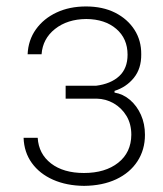

<svg xmlns="http://www.w3.org/2000/svg" viewBox="-20 -573 512 604"><path d="M54.2 -139.6H98.6Q101.6 -88.9 140.6 -58.8Q179.7 -28.8 244.1 -28.8Q311 -28.8 351.8 -61Q392.6 -93.3 393.1 -148.9Q393.1 -183.1 377.9 -208.3Q362.8 -233.4 337.9 -247.8Q313 -262.2 283.7 -262.7H186.5V-303.2H281.7Q328.6 -309.1 355 -333.5Q381.3 -357.9 381.3 -400.9Q381.3 -451.7 345.7 -482.2Q310.1 -512.7 251.5 -513.2Q191.9 -512.7 153.1 -481.9Q114.3 -451.2 110.8 -402.3H66.9Q68.8 -446.8 93 -480.7Q117.2 -514.6 158 -533.7Q198.7 -552.7 250.5 -552.7Q303.2 -552.7 342.3 -533Q381.3 -513.2 403.1 -479.2Q424.8 -445.3 424.3 -401.9Q424.8 -357.4 401.1 -328.1Q377.4 -298.8 340.3 -287.1V-281.7Q367.2 -277.3 388.9 -258.8Q410.6 -240.2 423.3 -211.9Q436 -183.6 436 -148.9Q436 -102.1 412.4 -65.7Q388.7 -29.3 345.5 -9Q302.2 11.2 244.6 11.7Q189.5 11.2 147 -7.6Q104.5 -26.4 80.1 -60.3Q55.7 -94.2 54.2 -139.6Z"/></svg>

Font: Inter Tight ExtraLight
Style: Regular
Weight: 250
Designer: Rasmus Andersson
Foundry: rsms
Version: Version 3.004